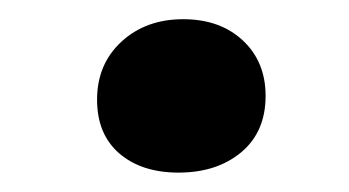

<svg xmlns="http://www.w3.org/2000/svg" viewBox="-20 -407 360 198"><path d="M80.1 -304.2Q80.1 -340.8 105.2 -364Q130.4 -387.2 168.9 -387.2Q207 -387.2 230.5 -365.2Q253.9 -343.3 253.9 -308.1Q253.9 -271 228.8 -250Q203.6 -229 164.1 -229Q126 -229 103 -248.8Q80.1 -268.6 80.1 -304.2Z"/></svg>

Font: Literata Book SemiBold
Style: Italic
Weight: 600
Italic angle: -3°
Designer: Latin by Veronika Burian and Jose Scaglione. Greek by Irene Vlachou. Cyrillic by Vera Evstafieva
Foundry: TypeTogether
Version: Version 1.003;PS 001.003;hotconv 1.0.88;makeotf.lib2.5.64775